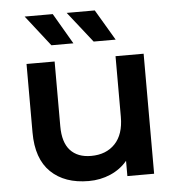

<svg xmlns="http://www.w3.org/2000/svg" viewBox="-53 -794 787 851"><g transform="rotate(-5 340.5 -368.5)"><path d="M599 -534V0H480V-68Q450 -32 405 -12.5Q360 7 308 7Q201 7 139.5 -52.5Q78 -112 78 -229V-534H203V-246Q203 -174 235.5 -138.5Q268 -103 328 -103Q395 -103 434.5 -144.5Q474 -186 474 -264V-534ZM88 -744H213L293 -607H195ZM275 -744H400L481 -607H383Z"/></g></svg>

Font: APTA Sans SemiBold
Style: Bold
Weight: 600
Version: Version 7.200